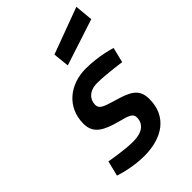

<svg xmlns="http://www.w3.org/2000/svg" viewBox="-226 -859 966 966"><g transform="rotate(-45 256.5 -376.5)"><path d="M513 -666 504 -763 256 -671 265 -585ZM490 -484C490 -484 411 -510 317 -510C207 -510 113 -441 113 -321C113 -251 165 -225 249 -203C303 -189 326 -181 326 -154C326 -108 291 -81 227 -81C163 -81 68 -99 68 -99L48 -18C48 -18 126 10 215 10C341 10 436 -49 436 -175C436 -251 388 -269 302 -294C240 -312 222 -321 222 -348C222 -386 252 -418 306 -418C371 -418 470 -403 470 -403L490 -484Z"/></g></svg>

Font: RazerF5 SemiBold
Style: Italic
Weight: 600
Foundry: Razer Inc.
Version: Version 2